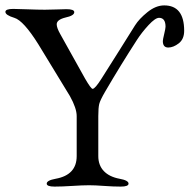

<svg xmlns="http://www.w3.org/2000/svg" viewBox="-20 -686 702 711"><path d="M487 -538Q428 -447 369 -346Q351 -315 347.5 -301Q344 -287 344 -256V-108Q344 -74 364.5 -52.5Q385 -31 423 -24Q456 -18 456 -6Q456 5 427 5Q399 5 365.5 2.5Q332 0 310 0Q286 0 247.5 2.5Q209 5 182 5Q153 5 153 -6Q153 -18 186 -24Q264 -38 264 -108V-256Q264 -285 239 -330L122 -522Q67 -610 33 -620Q0 -630 0 -642Q0 -653 29 -653Q42 -653 81.5 -651.5Q121 -650 146 -650Q163 -650 190 -651Q217 -652 226 -652Q255 -652 255 -641Q255 -628 222 -621Q190 -613 190 -596Q190 -583 203 -560L295 -395Q317 -357 323 -357Q332 -357 356 -395Q373 -421 419.5 -495.5Q466 -570 480 -592Q495 -616 526 -641Q557 -666 588 -666Q662 -666 662 -572Q662 -541 642 -525.5Q622 -510 603 -510Q583 -510 583 -534Q583 -539 588 -560Q593 -581 593 -587Q593 -620 569 -620Q555 -620 530 -593Q505 -566 487 -538Z"/></svg>

Font: EB Garamond SC 12
Style: Regular
Weight: 400
Version: Version 0.016 ; ttfautohint (v0.97) -l 8 -r 50 -G 200 -x 0 -